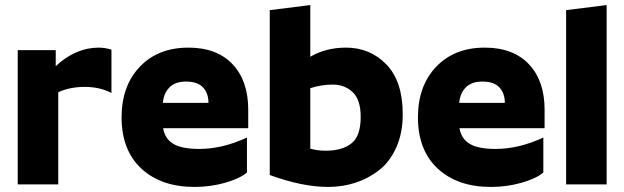

<svg xmlns="http://www.w3.org/2000/svg" viewBox="-20 -728 2465 758"><path d="M50 -530H200V-467Q279 -540 370 -540Q394 -540 420 -532V-361Q374 -385 314 -385Q257 -385 210 -364V0H50Z M955 -47Q927 -23 869 -6.5Q811 10 748 10Q616 10 538 -62.5Q460 -135 460 -265Q460 -389 532 -464.5Q604 -540 724 -540Q836 -540 898 -474.5Q960 -409 960 -295V-222H624Q631 -180 664.5 -160Q698 -140 767 -140Q858 -140 955 -185ZM714 -406Q671 -406 648.5 -382.5Q626 -359 623 -322H803Q803 -360 781.5 -383Q760 -406 714 -406Z M1205 -708V-504Q1267 -540 1346 -540Q1441 -540 1505.5 -473.5Q1570 -407 1570 -277Q1570 -203 1544.5 -146Q1519 -89 1476.5 -56Q1434 -23 1383 -6.5Q1332 10 1275 10Q1174 10 1045 -37V-688ZM1266 -133Q1330 -133 1367 -161.5Q1404 -190 1404 -267Q1404 -334 1372.5 -364Q1341 -394 1294 -394Q1249 -394 1205 -380V-141Q1234 -133 1266 -133Z M2125 -47Q2097 -23 2039 -6.5Q1981 10 1918 10Q1786 10 1708 -62.5Q1630 -135 1630 -265Q1630 -389 1702 -464.5Q1774 -540 1894 -540Q2006 -540 2068 -474.5Q2130 -409 2130 -295V-222H1794Q1801 -180 1834.5 -160Q1868 -140 1937 -140Q2028 -140 2125 -185ZM1884 -406Q1841 -406 1818.5 -382.5Q1796 -359 1793 -322H1973Q1973 -360 1951.5 -383Q1930 -406 1884 -406Z M2215 -688 2375 -708V0H2215Z"/></svg>

Font: Roundo
Style: Bold
Weight: 700
Designer: Namrata Goyal (Gurmukhi), Shiva Nallaperumal (Latin)
Foundry: Indian Type Foundry
Version: Version 1.000;PS 1.0;hotconv 1.0.88;makeotf.lib2.5.647800